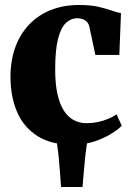

<svg xmlns="http://www.w3.org/2000/svg" viewBox="-20 -569 528 769"><path d="M224.5 180Q222.5 151 220.2 121Q218 91 215 60.2Q212 29.5 207 -2H329.5Q324.5 29.5 321.2 60.2Q318 91 315.5 121Q313 151 310.5 180ZM271.5 11Q185.5 11 130.2 -24Q75 -59 48.5 -120.5Q22 -182 22 -261Q22 -327 41.5 -380.2Q61 -433.5 97.2 -471.2Q133.5 -509 184 -529Q234.5 -549 296 -549Q343 -549 374.2 -541.8Q405.5 -534.5 427 -526.8Q448.5 -519 464.5 -516.5L458 -349H362L338 -461.5Q335.5 -473.5 328.2 -481.2Q321 -489 311 -492.5Q301 -496 291 -496Q264 -496 243.8 -476.8Q223.5 -457.5 212.2 -412.5Q201 -367.5 201 -290.5Q201 -234.5 209.8 -193.8Q218.5 -153 235.2 -126.8Q252 -100.5 275.2 -88Q298.5 -75.5 326.5 -75.5Q349.5 -75.5 371.8 -80.2Q394 -85 413.5 -93Q433 -101 447 -111L467.5 -65.5Q455 -51.5 426 -33.5Q397 -15.5 357.2 -2.2Q317.5 11 271.5 11Z"/></svg>

Font: Merriweather 72pt Black
Style: Regular
Weight: 900
Version: Version 2.100